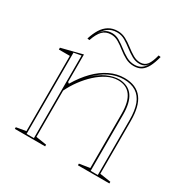

<svg xmlns="http://www.w3.org/2000/svg" viewBox="-160 -854 981 999"><g transform="rotate(30 330.0 -354.5)"><path d="M626 -10V0H437V-10L500 -20V-346Q500 -417 474.5 -452.5Q449 -488 398 -488Q366 -488 334 -472Q302 -456 272.5 -429Q243 -402 218 -368Q193 -334 176 -298V-20L240 -10V0H58V-10L116 -20V-472H50V-483L176 -515V-350L184 -344Q216 -398 253.5 -436Q291 -474 333.5 -494.5Q376 -515 421 -515Q457 -515 483.5 -503.5Q510 -492 527 -469.5Q544 -447 552 -414Q560 -381 560 -338V-20ZM124 -8H168V-504L124 -496ZM509 -8H552V-338Q552 -396 538 -433Q524 -470 495 -488.5Q466 -507 421 -507Q378 -507 335.5 -486.5Q293 -466 252 -422Q289 -460 328 -477.5Q367 -495 403 -495Q457 -492 483 -455Q509 -418 509 -346ZM429 -592Q402 -592 378.5 -604.5Q355 -617 334 -634Q313 -651 292 -663.5Q271 -676 248 -676Q216 -676 196.5 -656Q177 -636 163 -594L150 -596Q161 -631 176.5 -656Q192 -681 215 -695Q238 -709 269 -709Q295 -709 318 -696.5Q341 -684 362.5 -667Q384 -650 405.5 -637.5Q427 -625 449 -625Q476 -625 490.5 -644.5Q505 -664 515 -705L528 -703Q518 -664 505 -639.5Q492 -615 474 -603.5Q456 -592 429 -592ZM429 -600Q447 -600 460.5 -606Q474 -612 485 -625Q496 -638 503 -660Q496 -637 483 -627Q470 -617 449 -617Q425 -617 403 -629.5Q381 -642 360 -658.5Q339 -675 317 -688Q295 -701 269 -701Q236 -701 214 -684Q192 -667 177 -635Q189 -660 205.5 -672.5Q222 -685 248 -685Q272 -685 293.5 -672Q315 -659 336 -642.5Q357 -626 380 -613Q403 -600 429 -600Z"/></g></svg>

Font: Kalnia Glaze Thin Light
Style: Regular
Weight: 300
Version: Version 1.110